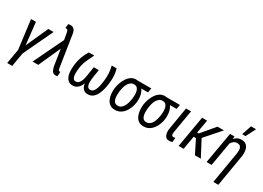

<svg xmlns="http://www.w3.org/2000/svg" viewBox="-17 -1691 3845 2809"><g transform="rotate(30 1905.0 -286.5)"><path d="M221.7 -64.5 174.8 203.6H90.3L137.2 -64.5ZM182.6 -127.9 362.3 -528.3H451.2L201.7 0H144ZM153.3 -528.3 198.7 -116.7 190.4 0H138.2L70.8 -528.3Z M672.9 -389.2 497.6 0H401.4L659.7 -537.6L719.7 -531.7ZM616.7 -740.2Q636.7 -740.2 651.9 -733.9Q667 -727.5 677.5 -716.1Q688 -704.6 695.1 -689.2Q702.1 -673.8 705.6 -655.8L789.1 -113.8Q790.5 -105.5 792.5 -96.4Q794.4 -87.4 799.3 -80.3Q804.2 -73.2 814 -72.3Q817.9 -71.8 821.5 -72Q825.2 -72.3 829.1 -72.8L823.7 2.4Q816.4 4.4 809.1 5.9Q801.8 7.3 794.4 7.3Q765.1 8.3 748 -6.3Q731 -21 722.2 -44.2Q713.4 -67.4 707.5 -91.3L646.5 -484.4L623 -618.2Q621.1 -627.9 618.4 -638.4Q615.7 -648.9 609.6 -656.7Q603.5 -664.6 591.3 -665.5Q586.4 -666 581.5 -665.8Q576.7 -665.5 571.8 -665.5L578.6 -734.9Q587.9 -737.3 597.4 -738.8Q606.9 -740.2 616.7 -740.2Z M1433.1 -529.3 1516.1 -528.3Q1528.8 -487.8 1533.7 -445.6Q1538.6 -403.3 1537.4 -360.8Q1536.1 -318.4 1530.8 -276.4Q1525.9 -235.4 1514.2 -185.3Q1502.4 -135.3 1480.2 -90.1Q1458 -44.9 1422.1 -16.1Q1386.2 12.7 1332.5 11.2Q1287.1 9.8 1262.5 -15.4Q1237.8 -40.5 1227.8 -78.4Q1217.8 -116.2 1217.8 -157Q1217.8 -197.8 1221.7 -231L1245.1 -376H1303.2L1280.3 -229.5Q1278.3 -212.4 1276.4 -185.3Q1274.4 -158.2 1277.6 -130.6Q1280.8 -103 1293.7 -83.7Q1306.6 -64.5 1334 -63Q1367.2 -62 1387.9 -86.2Q1408.7 -110.4 1420.7 -146.2Q1432.6 -182.1 1438.5 -218.3Q1444.3 -254.4 1447.3 -276.4Q1456.1 -339.8 1452.9 -403.8Q1449.7 -467.8 1433.1 -529.3ZM1048.3 -527.8H1138.2Q1108.4 -466.3 1079.3 -403.1Q1050.3 -339.8 1039.6 -271.5Q1037.6 -258.3 1034.7 -233.6Q1031.7 -209 1031.2 -180.4Q1030.8 -151.9 1034.9 -125.7Q1039.1 -99.6 1051 -82.3Q1063 -64.9 1085.4 -63Q1116.2 -61 1136.2 -78.1Q1156.2 -95.2 1168.2 -122.6Q1180.2 -149.9 1186.3 -179Q1192.4 -208 1195.3 -229.5L1218.8 -376H1277.3L1253.4 -231Q1248 -193.8 1237.3 -151.6Q1226.6 -109.4 1206.8 -71.8Q1187 -34.2 1155 -11Q1123 12.2 1075.7 10.7Q1034.7 9.3 1009 -10.7Q983.4 -30.8 970 -62.5Q956.5 -94.2 952.1 -131.6Q947.8 -168.9 949.2 -205.6Q950.7 -242.2 954.6 -271.5Q960.4 -317.4 972.9 -361.6Q985.4 -405.8 1004.4 -447.3Q1023.4 -488.8 1048.3 -527.8Z M1635.3 -254.9 1636.7 -266.1Q1642.1 -308.6 1658.7 -356.7Q1675.3 -404.8 1703.9 -446.5Q1732.4 -488.3 1773.2 -512.2Q1814 -536.1 1867.2 -529.3Q1879.4 -527.3 1892.6 -517.8Q1905.8 -508.3 1918.7 -497.1Q1931.6 -485.8 1941.9 -479.5Q1979.5 -458 1997.3 -418.7Q2015.1 -379.4 2019.3 -334.7Q2023.4 -290 2019.5 -252.4L2018.6 -241.2Q2013.2 -196.3 1995.8 -151.4Q1978.5 -106.4 1950.2 -69.3Q1921.9 -32.2 1881.8 -10.3Q1841.8 11.7 1791 10.3Q1738.8 9.3 1706.1 -16.1Q1673.3 -41.5 1656.5 -81.5Q1639.6 -121.6 1635.3 -167.2Q1630.9 -212.9 1635.3 -254.9ZM1721.2 -266.6 1719.7 -255.4Q1717.3 -231.9 1716.6 -200Q1715.8 -168 1721.7 -137.2Q1727.5 -106.4 1744.9 -85.7Q1762.2 -64.9 1796.4 -63.5Q1833 -62 1858.4 -81.3Q1883.8 -100.6 1899.7 -131.6Q1915.5 -162.6 1924.3 -196.8Q1933.1 -231 1937 -259.3L1938 -270.5Q1940.9 -293.9 1941.2 -324.7Q1941.4 -355.5 1934.8 -384.5Q1928.2 -413.6 1910.6 -433.3Q1893.1 -453.1 1859.4 -454.1Q1823.7 -455.6 1799.1 -437.3Q1774.4 -418.9 1758.3 -389.6Q1742.2 -360.4 1733.4 -327.4Q1724.6 -294.4 1721.2 -266.6ZM2102.1 -528.3 2088.9 -453.6H1860.4L1873.5 -528.3Z M2118.7 -254.9 2120.1 -266.1Q2125.5 -308.6 2142.1 -356.7Q2158.7 -404.8 2187.3 -446.5Q2215.8 -488.3 2256.6 -512.2Q2297.4 -536.1 2350.6 -529.3Q2362.8 -527.3 2376 -517.8Q2389.2 -508.3 2402.1 -497.1Q2415 -485.8 2425.3 -479.5Q2462.9 -458 2480.7 -418.7Q2498.5 -379.4 2502.7 -334.7Q2506.8 -290 2502.9 -252.4L2502 -241.2Q2496.6 -196.3 2479.2 -151.4Q2461.9 -106.4 2433.6 -69.3Q2405.3 -32.2 2365.2 -10.3Q2325.2 11.7 2274.4 10.3Q2222.2 9.3 2189.5 -16.1Q2156.7 -41.5 2139.9 -81.5Q2123 -121.6 2118.7 -167.2Q2114.3 -212.9 2118.7 -254.9ZM2204.6 -266.6 2203.1 -255.4Q2200.7 -231.9 2200 -200Q2199.2 -168 2205.1 -137.2Q2210.9 -106.4 2228.3 -85.7Q2245.6 -64.9 2279.8 -63.5Q2316.4 -62 2341.8 -81.3Q2367.2 -100.6 2383.1 -131.6Q2398.9 -162.6 2407.7 -196.8Q2416.5 -231 2420.4 -259.3L2421.4 -270.5Q2424.3 -293.9 2424.6 -324.7Q2424.8 -355.5 2418.2 -384.5Q2411.6 -413.6 2394 -433.3Q2376.5 -453.1 2342.8 -454.1Q2307.1 -455.6 2282.5 -437.3Q2257.8 -418.9 2241.7 -389.6Q2225.6 -360.4 2216.8 -327.4Q2208 -294.4 2204.6 -266.6ZM2585.4 -528.3 2572.3 -453.6H2343.8L2356.9 -528.3Z M2689 -528.3H2773.4L2706.5 -133.8Q2705.1 -121.6 2705.6 -107.4Q2706.1 -93.3 2712.4 -83Q2718.8 -72.8 2735.4 -72.8Q2743.7 -72.8 2752.2 -74.5Q2760.7 -76.2 2768.6 -77.6L2762.2 -3.4Q2749 1.5 2734.9 3.7Q2720.7 5.9 2706.5 5.4Q2668.5 4.9 2649.9 -17.6Q2631.3 -40 2626.2 -72.3Q2621.1 -104.5 2623.5 -135.3Z M3044.9 -528.3 2953.1 0H2868.7L2960.4 -528.3ZM3329.6 -528.3 3063.5 -225.6H2964.8V-304.7H3032.2L3221.2 -528.3ZM3144 0 3022 -243.7 3083 -305.2 3243.7 0Z M3496.6 -409.7 3425.3 0H3340.8L3432.6 -528.3H3507.8ZM3456.1 -281.2 3424.8 -280.3Q3430.7 -321.3 3444.1 -366.7Q3457.5 -412.1 3481.2 -451.7Q3504.9 -491.2 3541 -515.6Q3577.1 -540 3627.9 -538.6Q3670.4 -537.6 3696 -519.8Q3721.7 -502 3734.1 -473.1Q3746.6 -444.3 3749 -409.4Q3751.5 -374.5 3747.6 -338.9L3656.2 202.6H3571.8L3663.1 -337.9Q3665.5 -359.4 3665.5 -381.6Q3665.5 -403.8 3659.7 -422.4Q3653.8 -440.9 3638.9 -452.4Q3624 -463.9 3596.7 -464.8Q3561 -465.8 3536.4 -448.2Q3511.7 -430.7 3495.6 -402.1Q3479.5 -373.5 3470.5 -341.6Q3461.4 -309.6 3456.1 -281.2ZM3588.4 -613.3 3642.6 -777.3H3728.5L3644.5 -613.3Z"/></g></svg>

Font: Roboto Condensed
Style: Italic
Weight: 400
Italic angle: -12°
Designer: Christian Robertson
Foundry: Google
Version: Version 3.0